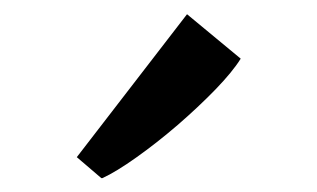

<svg xmlns="http://www.w3.org/2000/svg" viewBox="-20 -882 446 270"><path d="M124 -631.5H122.5L88 -661L243 -862L318.5 -799.5Q307 -781 283 -756.2Q259 -731.5 229.8 -706.2Q200.5 -681 172 -660.8Q143.5 -640.5 124 -631.5Z"/></svg>

Font: Merriweather Text
Style: Regular
Weight: 400
Designer: Eben Sorkin
Foundry: Eben Sorkin
Version: Version 2.100; ttfautohint (v1.7.19-72a1) -l 8 -r 50 -G 200 